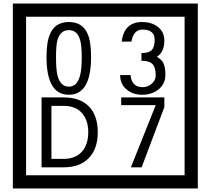

<svg xmlns="http://www.w3.org/2000/svg" viewBox="-20 -980 1195 1090"><path d="M1103 90H53V-960H1103ZM1028 15V-885H128V15ZM497 -656Q497 -442 371 -442Q244 -442 244 -656Q244 -744 265 -789Q294 -855 371 -855Q448 -855 477 -789Q497 -745 497 -656ZM444 -656Q444 -723 435 -752Q420 -809 371 -809Q322 -809 306 -752Q298 -723 298 -656Q298 -587 306 -553Q322 -488 371 -488Q419 -488 435 -554Q444 -587 444 -656ZM919 -556Q919 -504 880.5 -473Q842 -442 789 -442Q734 -442 700 -471Q662 -502 662 -554H721Q727 -485 790 -485Q818 -485 841 -504.5Q864 -524 864 -552Q864 -597 846 -616Q828 -635 783 -635V-679Q825 -679 841.5 -696Q858 -713 858 -754Q858 -812 789 -812Q738 -812 726 -744H671Q684 -855 788 -855Q839 -855 874 -829Q913 -800 913 -750Q913 -685 871 -658Q895 -642 903 -630Q919 -605 919 -556ZM535 -229Q535 -136 484.5 -83Q434 -30 340 -30H216V-427H340Q435 -427 485 -375.5Q535 -324 535 -229ZM481 -229Q481 -298 445 -338.5Q409 -379 341 -379H272V-78H341Q409 -78 445 -119Q481 -160 481 -229ZM913 -372 784 -30H723L864 -383H668V-427H913Z"/></svg>

Font: Unicode BMP Fallback SIL
Style: Regular
Weight: 400
Foundry: NRSI, SIL International
Version: Version 5.1 Based on Unicode 5.1